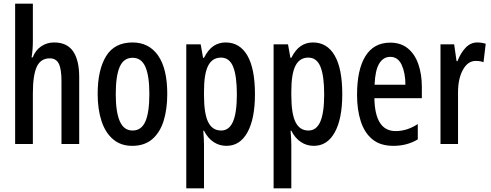

<svg xmlns="http://www.w3.org/2000/svg" viewBox="-20 -780 2660 1040"><path d="M158 -559Q158 -509 151 -469H157Q172 -508 203 -529Q234 -550 273 -550Q343 -550 376 -502Q409 -454 409 -363V0H313V-341Q313 -406 298.5 -435Q284 -464 250 -464Q200 -464 179 -418Q158 -372 158 -274V0H62V-760H158Z M886 -271Q886 -189 866.5 -126Q847 -63 805 -26.5Q763 10 696 10Q634 10 592 -26Q550 -62 529.5 -125.5Q509 -189 509 -271Q509 -401 554.5 -475.5Q600 -550 698 -550Q787 -550 836.5 -479Q886 -408 886 -271ZM607 -270Q607 -173 629 -123Q651 -73 698 -73Q746 -73 767.5 -122Q789 -171 789 -271Q789 -369 767.5 -418Q746 -467 698 -467Q650 -467 628.5 -418Q607 -369 607 -270Z M1202 -550Q1279 -550 1320 -479Q1361 -408 1361 -270Q1361 -137 1320.5 -63.5Q1280 10 1207 10Q1168 10 1136.5 -11Q1105 -32 1085 -72H1081Q1083 -48 1084 -28.5Q1085 -9 1085 6V240H989V-540H1067L1080 -467H1085Q1108 -512 1137 -531Q1166 -550 1202 -550ZM1177 -468Q1130 -468 1107.5 -424Q1085 -380 1085 -286V-264Q1085 -165 1107.5 -119Q1130 -73 1178 -73Q1221 -73 1242 -121Q1263 -169 1263 -269Q1263 -368 1243 -418Q1223 -468 1177 -468Z M1675 -550Q1752 -550 1793 -479Q1834 -408 1834 -270Q1834 -137 1793.5 -63.5Q1753 10 1680 10Q1641 10 1609.5 -11Q1578 -32 1558 -72H1554Q1556 -48 1557 -28.5Q1558 -9 1558 6V240H1462V-540H1540L1553 -467H1558Q1581 -512 1610 -531Q1639 -550 1675 -550ZM1650 -468Q1603 -468 1580.5 -424Q1558 -380 1558 -286V-264Q1558 -165 1580.5 -119Q1603 -73 1651 -73Q1694 -73 1715 -121Q1736 -169 1736 -269Q1736 -368 1716 -418Q1696 -468 1650 -468Z M2094 -549Q2151 -549 2189 -518Q2227 -487 2246 -432.5Q2265 -378 2265 -309V-248H2008Q2011 -70 2123 -70Q2153 -70 2182.5 -79Q2212 -88 2243 -108V-25Q2185 10 2111 10Q2040 10 1997 -25.5Q1954 -61 1934 -123.5Q1914 -186 1914 -266Q1914 -403 1959.5 -476Q2005 -549 2094 -549ZM2094 -472Q2056 -472 2034 -435.5Q2012 -399 2009 -321H2176Q2176 -384 2156 -428Q2136 -472 2094 -472Z M2565 -550Q2588 -550 2611 -543L2599 -443Q2582 -450 2557 -450Q2514 -450 2487.5 -402Q2461 -354 2461 -280V0H2366V-540H2440L2453 -449H2458Q2475 -493 2502 -521.5Q2529 -550 2565 -550Z"/></svg>

Font: Noto Sans ExtraCondensed Medium
Style: Regular
Weight: 500
Width: 2
Designer: Monotype Design Team
Foundry: Monotype Imaging Inc.
Version: Version 2.013; ttfautohint (v1.8.4.7-5d5b)